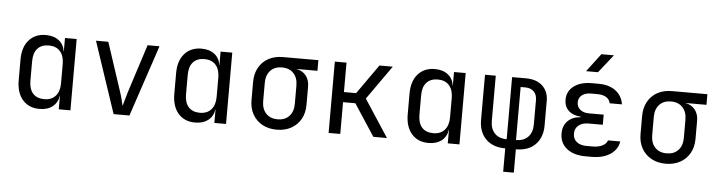

<svg xmlns="http://www.w3.org/2000/svg" viewBox="-53 -1040 5507 1475"><g transform="rotate(5 2700.0 -302.5)"><path d="M268 10Q185 10 137.5 -45Q90 -100 90 -195V-356Q90 -451 138 -505.5Q186 -560 268 -560Q330 -560 369 -529.5Q408 -499 415 -445H416V-550H506V0H416V-105H415Q408 -52 369 -21Q330 10 268 10ZM298 -68Q354 -68 385 -103Q416 -138 416 -200V-350Q416 -412 385 -447Q354 -482 298 -482Q241 -482 210.5 -448Q180 -414 180 -350V-200Q180 -136 210.5 -102Q241 -68 298 -68Z M839 0 655 -550H750L872 -180Q883 -147 890.5 -116.5Q898 -86 902 -69Q907 -86 915.5 -116.5Q924 -147 934 -180L1053 -550H1145L961 0Z M1468 10Q1385 10 1337.5 -45Q1290 -100 1290 -195V-356Q1290 -451 1338 -505.5Q1386 -560 1468 -560Q1530 -560 1569 -529.5Q1608 -499 1615 -445H1616V-550H1706V0H1616V-105H1615Q1608 -52 1569 -21Q1530 10 1468 10ZM1498 -68Q1554 -68 1585 -103Q1616 -138 1616 -200V-350Q1616 -412 1585 -447Q1554 -482 1498 -482Q1441 -482 1410.5 -448Q1380 -414 1380 -350V-200Q1380 -136 1410.5 -102Q1441 -68 1498 -68Z M2097 10Q2033 10 1985.5 -16.5Q1938 -43 1911.5 -90Q1885 -137 1885 -200V-340Q1885 -403 1911.5 -450.5Q1938 -498 1985.5 -524Q2033 -550 2097 -550H2370V-468H2206Q2254 -460 2281.5 -426Q2309 -392 2309 -340V-200Q2309 -137 2282.5 -90Q2256 -43 2208.5 -16.5Q2161 10 2097 10ZM2097 -70Q2154 -70 2186.5 -105Q2219 -140 2219 -200V-340Q2219 -400 2186.5 -435Q2154 -470 2097 -470Q2040 -470 2007.5 -435Q1975 -400 1975 -340V-200Q1975 -140 2007.5 -105Q2040 -70 2097 -70Z M2497 0V-550H2587V-323H2681L2841 -550H2944L2759 -288L2947 0H2842L2682 -245H2587V0Z M3268 10Q3185 10 3137.5 -45Q3090 -100 3090 -195V-356Q3090 -451 3138 -505.5Q3186 -560 3268 -560Q3330 -560 3369 -529.5Q3408 -499 3415 -445H3416V-550H3506V0H3416V-105H3415Q3408 -52 3369 -21Q3330 10 3268 10ZM3298 -68Q3354 -68 3385 -103Q3416 -138 3416 -200V-350Q3416 -412 3385 -447Q3354 -482 3298 -482Q3241 -482 3210.5 -448Q3180 -414 3180 -350V-200Q3180 -136 3210.5 -102Q3241 -68 3298 -68Z M3859 180V0Q3763 0 3709 -54.5Q3655 -109 3655 -202V-550H3738V-202Q3738 -141 3771 -106Q3804 -71 3864 -71V-550H3972Q4052 -550 4098.5 -507Q4145 -464 4145 -390V-202Q4145 -109 4091 -54.5Q4037 0 3941 0V180ZM3936 -71Q3995 -71 4028.5 -106Q4062 -141 4062 -202V-390Q4062 -432 4038 -456Q4014 -480 3972 -480H3936Z M4526 7H4479Q4387 7 4333.5 -36Q4280 -79 4280 -152Q4280 -211 4316 -248Q4352 -285 4415 -289V-293Q4356 -297 4322 -328.5Q4288 -360 4288 -413Q4288 -478 4339.5 -517.5Q4391 -557 4479 -557H4529Q4611 -557 4662 -519Q4713 -481 4723 -415H4628Q4623 -444 4597 -460.5Q4571 -477 4529 -477H4479Q4435 -477 4409 -456.5Q4383 -436 4383 -401Q4383 -366 4408.5 -345Q4434 -324 4477 -324H4590V-246H4479Q4431 -246 4403 -222.5Q4375 -199 4375 -159Q4375 -119 4403 -96Q4431 -73 4479 -73H4526Q4573 -73 4603 -89Q4633 -105 4640 -130H4735Q4725 -67 4669 -30Q4613 7 4526 7ZM4426 -645 4532 -785H4629L4518 -645Z M5097 10Q5033 10 4985.5 -16.5Q4938 -43 4911.5 -90Q4885 -137 4885 -200V-340Q4885 -403 4911.5 -450.5Q4938 -498 4985.5 -524Q5033 -550 5097 -550H5370V-468H5206Q5254 -460 5281.5 -426Q5309 -392 5309 -340V-200Q5309 -137 5282.5 -90Q5256 -43 5208.5 -16.5Q5161 10 5097 10ZM5097 -70Q5154 -70 5186.5 -105Q5219 -140 5219 -200V-340Q5219 -400 5186.5 -435Q5154 -470 5097 -470Q5040 -470 5007.5 -435Q4975 -400 4975 -340V-200Q4975 -140 5007.5 -105Q5040 -70 5097 -70Z"/></g></svg>

Font: Liga JetBrainsMono Nerd Font
Style: Regular
Weight: 400
Designer: Philipp Nurullin, Konstantin Bulenkov
Foundry: JetBrains
Version: Version 2.225; ttfautohint (v1.8.3)